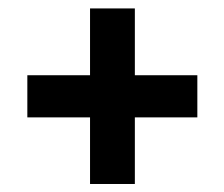

<svg xmlns="http://www.w3.org/2000/svg" viewBox="-20 -544 546 467"><path d="M308 -96.5H199V-523.5H308ZM46.5 -258.5V-361H460V-258.5Z"/></svg>

Font: Anek Latin Medium SemiBold
Style: Regular
Weight: 600
Version: Version 1.003